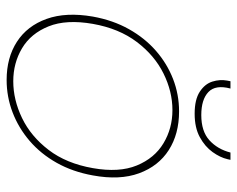

<svg xmlns="http://www.w3.org/2000/svg" viewBox="-88 -615 715 579"><g transform="rotate(90 269.5 -325.5)"><path d="M221 12Q154 12 106 -19Q58 -50 37 -108.5Q16 -167 30 -248Q41 -309 68 -357Q95 -405 133.5 -438.5Q172 -472 218.5 -490Q265 -508 316 -508Q384 -508 432.5 -477Q481 -446 502.5 -387.5Q524 -329 509 -248Q498 -187 471 -139Q444 -91 405 -57.5Q366 -24 319 -6Q272 12 221 12ZM225 -8Q281 -8 336 -34.5Q391 -61 432 -114.5Q473 -168 487 -248Q501 -327 479 -380.5Q457 -434 412 -461Q367 -488 312 -488Q256 -488 201.5 -461Q147 -434 106.5 -380.5Q66 -327 52 -248Q38 -168 59.5 -114.5Q81 -61 125.5 -34.5Q170 -8 225 -8ZM323 -555Q280 -555 256.5 -570.5Q233 -586 226 -608.5Q219 -631 223 -653L225 -663H247Q235 -618 257.5 -596.5Q280 -575 327 -575Q376 -575 403 -599.5Q430 -624 440 -663H462L460 -654Q455 -632 438.5 -609Q422 -586 393.5 -570.5Q365 -555 323 -555Z"/></g></svg>

Font: DM Sans 36pt Thin
Style: Italic
Weight: 250
Italic angle: -10°
Designer: Colophon Foundry, Jonny Pinhorn
Foundry: Colophon Foundry
Version: Version 4.004;gftools[0.9.30]